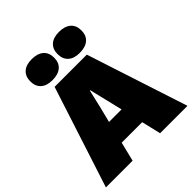

<svg xmlns="http://www.w3.org/2000/svg" viewBox="-246 -1030 1180 1180"><g transform="rotate(-45 344.5 -440.0)"><path d="M431 -126H253L222 0H-10L204 -660H484L699 0H461ZM397 -271 344 -491H341L315 -379L288 -271ZM329 -789Q329 -745 301.5 -721.5Q274 -698 224 -698Q175 -698 148.5 -722Q122 -746 122 -789Q122 -832 148.5 -856Q175 -880 224 -880Q274 -880 301.5 -856.5Q329 -833 329 -789ZM566 -789Q566 -745 538.5 -721.5Q511 -698 461 -698Q412 -698 385.5 -722Q359 -746 359 -789Q359 -832 385.5 -856Q412 -880 461 -880Q511 -880 538.5 -856.5Q566 -833 566 -789Z"/></g></svg>

Font: Work Sans Black
Style: Regular
Weight: 900
Designer: Wei Huang
Foundry: Wei Huang
Version: Version 1.500